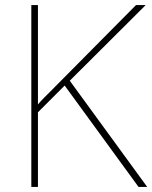

<svg xmlns="http://www.w3.org/2000/svg" viewBox="-20 -734 598 754"><path d="M558 0H524L234 -398L129 -293V0H103V-714H129V-324Q140 -337 153 -350Q166 -363 179 -376L514 -714H552L254 -417Z"/></svg>

Font: Noto Sans Oriya Thin
Style: Regular
Weight: 100
Designer: Amélie Bonet and Sol Matas
Foundry: Google LLC
Version: Version 2.006; ttfautohint (v1.8.4.7-5d5b)